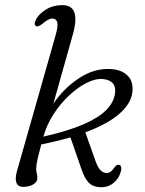

<svg xmlns="http://www.w3.org/2000/svg" viewBox="-20 -738 577 766"><path d="M200.5 -592.5Q212.5 -634 208.5 -649Q204.5 -664 189 -664Q173 -664 148.5 -642.5Q133 -630.5 125.5 -633Q113.5 -637.5 122 -657Q133 -681 162 -699.2Q191 -717.5 229 -717.5Q303 -717.5 271 -602L193 -324.5Q235 -386.5 296 -426.5Q357 -466.5 421.5 -462.5Q465.5 -460 489.2 -436.2Q513 -412.5 508 -369.5Q503 -325.5 456.8 -284.5Q410.5 -243.5 320.5 -210L360 -98.5Q369.5 -71.5 379.2 -60.8Q389 -50 401.5 -48Q413 -46.5 421.5 -53Q430 -59.5 436.5 -70Q445 -82.5 455 -80.5Q467 -77.5 463 -58Q456.5 -27.5 432.8 -8Q409 11.5 374.5 8.5Q348.5 6.5 332.8 -10.5Q317 -27.5 304.5 -64.5L261 -190Q207.5 -174.5 144.5 -161.5Q135.5 -127.5 131.2 -109.2Q127 -91 125.8 -82.2Q124.5 -73.5 124.5 -66.5Q124.5 -53 126.8 -45.2Q129 -37.5 129 -27Q129 -12 112.5 -2.2Q96 7.5 72.5 7.5Q51 7.5 45.2 -9.8Q39.5 -27 48 -56.5ZM391.5 -422.5Q362.5 -425.5 327 -408Q291.5 -390.5 256.8 -358.2Q222 -326 194.2 -283.2Q166.5 -240.5 153 -193Q252.5 -215.5 313.5 -242.2Q374.5 -269 404 -299.2Q433.5 -329.5 438.5 -363Q447 -416.5 391.5 -422.5Z"/></svg>

Font: Fraunces 9pt S050 Light
Style: Italic
Weight: 300
Italic angle: -16°
Version: Version 1.000; ttfautohint (v1.8.3)